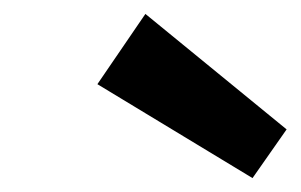

<svg xmlns="http://www.w3.org/2000/svg" viewBox="-20 -860 432 276"><path d="M189 -840 392 -674 343 -604 120 -739Z"/></svg>

Font: Bitter
Style: Bold Italic
Weight: 700
Italic angle: -9°
Designer: Sol Matas, and Bitter project Authors
Foundry: Sol Matas
Version: Version 2.001